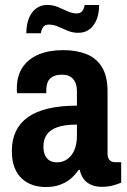

<svg xmlns="http://www.w3.org/2000/svg" viewBox="-20 -741 511 773"><path d="M163.9 12Q136.1 12 111.7 3.8Q87.3 -4.4 68.3 -21.7Q49.3 -38.9 38.5 -66.5Q27.7 -94.1 27.7 -133.7Q27.7 -178.7 44 -212.6Q60.3 -246.4 92.4 -269.3Q124.4 -292.2 174.2 -304Q223.9 -315.7 289.7 -315.7V-372.2Q289.7 -393.7 283.5 -408.3Q277.3 -423 264.4 -431.7Q251.5 -440.3 229.7 -440.3Q205.1 -440.3 190.7 -431.6Q176.3 -422.9 171.3 -408.4Q166.3 -394 166.3 -375.5V-365.9H48.8Q47.8 -370.9 47.8 -375.1Q47.8 -379.3 47.8 -384.8Q47.8 -436.4 71.2 -470.5Q94.5 -504.7 136.3 -522Q178.2 -539.2 234.3 -539.2Q287.5 -539.2 327.7 -523.3Q367.9 -507.3 390.4 -470.9Q413 -434.5 413 -372.9V-122.1Q413 -105.8 420.8 -97Q428.6 -88.1 442.2 -88.1H467.9V-5.7Q453 1 433.1 6.1Q413.2 11.2 389.9 11.2Q364.4 11.2 345.6 2.4Q326.8 -6.3 315.8 -21.8Q304.8 -37.3 301.4 -57H296.4Q283.4 -37.7 265.2 -22.1Q247 -6.6 222.2 2.7Q197.5 12 163.9 12ZM209.7 -87.5Q227.2 -87.5 241.9 -94.8Q256.6 -102.2 267.4 -116.2Q278.2 -130.1 283.9 -149.8Q289.7 -169.6 289.7 -194.3V-239.4Q240.9 -239.4 211.2 -228.9Q181.6 -218.5 168.2 -198.9Q154.8 -179.3 154.8 -151.7Q154.8 -131 161.1 -116.6Q167.4 -102.2 179.4 -94.8Q191.4 -87.5 209.7 -87.5ZM86 -607.1Q86 -640.9 96 -666.5Q106 -692.1 125 -706.6Q144 -721.1 170.6 -721.1Q193.2 -721.1 212.9 -712.8Q232.5 -704.4 251.7 -695.7Q270.8 -687 289.5 -687Q302.9 -687 310.7 -695.9Q318.4 -704.9 320.7 -720.9H379.1Q379.1 -687.9 369.3 -662.9Q359.4 -637.9 340.9 -623.4Q322.3 -608.9 294.8 -608.9Q273 -608.9 252.9 -617.1Q232.9 -625.3 214.6 -633.7Q196.3 -642 175.7 -642Q162.3 -642 154.5 -632.7Q146.7 -623.3 144.5 -607.1Z"/></svg>

Font: Archivo SemiBold Condensed
Style: Regular
Weight: 600
Width: 3
Version: Version 2.001